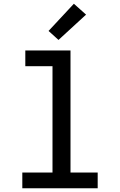

<svg xmlns="http://www.w3.org/2000/svg" viewBox="-20 -1004 640 1024"><path d="M99 0V-84H260V-651H115V-735H356V-84H501V0ZM292 -791 239 -839 374 -984 439 -926Z"/></svg>

Font: Iosevka HT Medium Extended
Style: Regular
Weight: 500
Width: 7
Monospace: yes
Designer: Belleve Invis
Foundry: Belleve Invis
Version: Version 32.3.0; ttfautohint (v1.8.4)